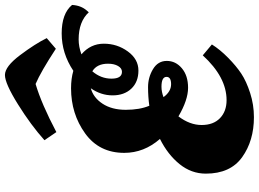

<svg xmlns="http://www.w3.org/2000/svg" viewBox="-152 -858 1023 758"><g transform="rotate(-90 359.0 -479.5)"><path d="M582 -680Q553 -680 523 -669Q565 -633 565 -580.5Q565 -528 534.5 -486Q504 -444 459 -444Q414 -444 387.5 -472Q361 -500 361 -546Q361 -592 389 -632Q352 -622 328 -585.5Q304 -549 304 -494Q304 -439 320 -401Q355 -406 393.5 -406Q432 -406 464.5 -386.5Q497 -367 497 -332Q497 -297 468 -272.5Q439 -248 391 -248Q343 -248 278 -286Q244 -241 244 -194.5Q244 -148 271 -122Q298 -96 342 -96Q433 -96 519 -190L562 -154Q542 -122 509.5 -90Q477 -58 447 -38Q417 -18 370.5 -3Q324 12 275 12Q182 12 117 -34.5Q52 -81 52 -178Q52 -235 89.5 -281.5Q127 -328 189 -359Q134 -422 134 -500Q134 -599 211 -654.5Q288 -710 389 -710Q427 -710 458 -701Q527 -747 605.5 -747Q684 -747 718 -706Q716 -671 696 -648L689 -640Q652 -680 582 -680ZM587 -806 545 -770Q455 -829 406 -850Q328 -827 216 -768L184 -815Q243 -868 325.5 -919.5Q408 -971 441.5 -971Q475 -971 520 -911Q565 -851 587 -806ZM486 -564Q486 -608 456 -626Q427 -592 427 -550.5Q427 -509 454 -509Q468 -509 477 -524.5Q486 -540 486 -564ZM395 -353Q375 -353 354 -345Q376 -315 405 -315Q434 -315 434 -333Q434 -353 395 -353Z"/></g></svg>

Font: Oleo Script Swash Caps
Style: Bold
Weight: 700
Designer: Soytutype
Foundry: Soytutype
Version: Version 1.002